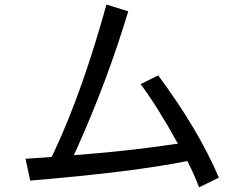

<svg xmlns="http://www.w3.org/2000/svg" viewBox="-20 -802 1040 834"><path d="M793.9 -102.5Q557.6 -54.7 111.3 -17.6L90.8 -112.3Q120.1 -114.3 204.1 -120.1L217.8 -148.4Q337.9 -405.3 442.4 -782.2L537.1 -752.9Q446.3 -451.2 312.5 -153.3L300.8 -127.9L383.8 -134.8Q557.6 -149.4 722.7 -173.8L752.9 -177.7Q667 -334 590.8 -436.5L667 -474.6Q841.8 -239.3 930.7 -30.3L844.7 11.7Q824.2 -43 793.9 -102.5Z"/></svg>

Font: MotoyaLCedar
Style: W3 mono
Weight: 400
Version: Version 1.01